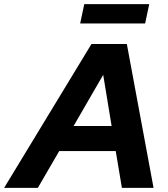

<svg xmlns="http://www.w3.org/2000/svg" viewBox="-79 -914 819 934"><path d="M0 0ZM-59 0 366 -700H538L668 0H514L484 -179H209L105 0ZM279 -301H464L423 -550ZM647 -894 627 -800H311L331 -894Z"/></svg>

Font: Rosa Sans
Style: Bold Italic
Weight: 700
Italic angle: -12°
Designer: Pentagram / MCKL
Foundry: Pentagram / MCKL
Version: Version 1.005;September 16, 2019;FontCreator 11.5.0.2425 64-